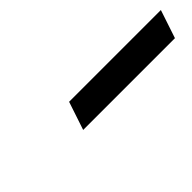

<svg xmlns="http://www.w3.org/2000/svg" viewBox="30 -582 540 540"><g transform="rotate(-45 300.0 -312.0)"><path d="M235 -354H600L572 -270H207Z"/></g></svg>

Font: Be Vietnam Medium
Style: Italic
Weight: 500
Italic angle: -9.444°
Designer: Gabriel Lam
Foundry: TypeRant
Version: Version 3.000